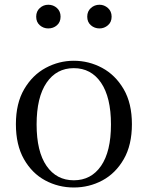

<svg xmlns="http://www.w3.org/2000/svg" viewBox="-20 -792 636 826"><path d="M297.5 14.6Q231.2 14.6 174.4 -15.9Q117.6 -46.5 83 -107.4Q48.4 -168.3 48.4 -257.8Q48.4 -347.6 84.1 -408.5Q119.7 -469.3 176.7 -500Q233.7 -530.6 297.5 -530.6Q362.2 -530.6 419.2 -500.1Q476.2 -469.5 511.9 -408.7Q547.5 -347.8 547.5 -257.8Q547.5 -168 512.4 -107.2Q477.3 -46.3 420.5 -15.8Q363.7 14.6 297.5 14.6ZM297.5 -16.4Q372 -16.4 414.7 -78.2Q457.4 -140.1 457.4 -256.6Q457.4 -373.4 414.7 -436.1Q372 -498.8 297.5 -498.8Q223.1 -498.8 180.3 -436.1Q137.5 -373.4 137.5 -256.6Q137.5 -140.1 180.3 -78.2Q223.1 -16.4 297.5 -16.4ZM187.7 -669.7Q166.9 -669.7 151.3 -683.3Q135.7 -696.9 135.7 -720.3Q135.7 -743.4 151.3 -757.5Q166.9 -771.6 187.7 -771.6Q209.4 -771.6 225 -757.5Q240.6 -743.4 240.6 -720.3Q240.6 -696.9 225 -683.3Q209.4 -669.7 187.7 -669.7ZM408.2 -669.7Q386.7 -669.7 371 -683.3Q355.3 -696.9 355.3 -720.3Q355.3 -743.4 371 -757.5Q386.7 -771.6 408.2 -771.6Q428.4 -771.6 444.3 -757.5Q460.2 -743.4 460.2 -720.3Q460.2 -696.9 444.3 -683.3Q428.4 -669.7 408.2 -669.7Z"/></svg>

Font: Noto Serif HK ExtraLight
Style: Regular
Weight: 200
Designer: Ryoko NISHIZUKA 西塚涼子 (kana & ideographs); Frank Grießhammer (Latin, Greek & Cyrillic); Wenlong ZHANG 张文龙 (bopomofo); San
Foundry: Adobe
Version: Version 2.002-H1;hotconv 1.1.0;makeotfexe 2.6.0